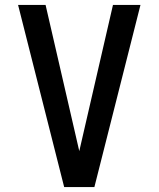

<svg xmlns="http://www.w3.org/2000/svg" viewBox="-20 -755 640 775"><path d="M239 0 53 -735H164L277 -245Q283 -220 288.5 -195Q294 -170 300 -145Q306 -170 311.5 -195Q317 -220 323 -245L436 -735H547L361 0Z"/></svg>

Font: Iosevka Semibold Extended
Style: Regular
Weight: 600
Width: 7
Monospace: yes
Designer: Belleve Invis
Foundry: Belleve Invis
Version: Version 32.5.0; ttfautohint (v1.8.4)